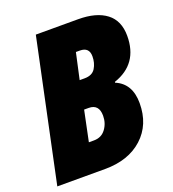

<svg xmlns="http://www.w3.org/2000/svg" viewBox="-131 -814 823 914"><g transform="rotate(-20 280.5 -357.0)"><path d="M245 0Q364 0 435.5 -65Q507 -130 507 -239Q507 -338 430 -370L431 -374Q561 -418 561 -560Q561 -637 510.5 -675.5Q460 -714 368 -714H154L3 0ZM305 -571H325Q372 -571 372 -525Q372 -491 356 -465Q340 -439 301 -439H276ZM248 -300H271Q323 -300 323 -242Q323 -204 301.5 -175Q280 -146 242 -146H216Z"/></g></svg>

Font: Noto Sans Display SemiCondensed Black
Style: Italic
Weight: 900
Width: 4
Designer: Monotype Design team
Foundry: Monotype Imaging Inc.
Version: 1.000